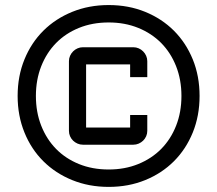

<svg xmlns="http://www.w3.org/2000/svg" viewBox="-20 -730 860 760"><path d="M49.8 -350.1Q49.8 -428.7 76.7 -494.6Q103.5 -560.5 151.6 -608.4Q199.7 -656.2 265.9 -683.1Q332 -710 410.2 -710Q488.8 -710 554.7 -683.1Q620.6 -656.2 668.5 -608.4Q716.3 -560.5 743.2 -494.6Q770 -428.7 770 -350.1Q770 -272 743.2 -205.8Q716.3 -139.6 668.5 -91.8Q620.6 -43.9 554.7 -17.1Q488.8 9.8 410.2 9.8Q332 9.8 265.9 -17.1Q199.7 -43.9 151.6 -91.8Q103.5 -139.6 76.7 -205.8Q49.8 -272 49.8 -350.1ZM410.2 -59.1Q474.1 -59.1 527.1 -80.6Q580.1 -102.1 618.2 -140.6Q656.2 -179.2 677.2 -232.7Q698.2 -286.1 698.2 -350.1Q698.2 -414.1 677.2 -467.5Q656.2 -521 618.2 -559.6Q580.1 -598.1 527.1 -619.6Q474.1 -641.1 410.2 -641.1Q345.7 -641.1 292.7 -619.6Q239.7 -598.1 201.9 -559.6Q164.1 -521 143.1 -467.5Q122.1 -414.1 122.1 -350.1Q122.1 -286.1 143.1 -232.7Q164.1 -179.2 201.9 -140.6Q239.7 -102.1 292.7 -80.6Q345.7 -59.1 410.2 -59.1ZM252.9 -487.8Q252.9 -499 257.3 -509Q261.7 -519 269.3 -526.6Q276.9 -534.2 286.9 -538.6Q296.9 -543 308.1 -543H507.8Q519 -543 529.1 -538.6Q539.1 -534.2 546.6 -526.6Q554.2 -519 558.6 -509Q563 -499 563 -487.8V-424.8H495.1V-475.1H320.8V-225.1H495.1V-274.9H563V-211.9Q563 -200.7 558.6 -190.7Q554.2 -180.7 546.6 -173.3Q539.1 -166 529.1 -161.6Q519 -157.2 507.8 -157.2H308.1Q296.9 -157.2 286.9 -161.6Q276.9 -166 269.3 -173.3Q261.7 -180.7 257.3 -190.7Q252.9 -200.7 252.9 -211.9Z"/></svg>

Font: Aldrich
Style: Regular
Weight: 400
Designer: Matthew Desmond
Foundry: Matthew Desmond
Version: Version 1.002 2011